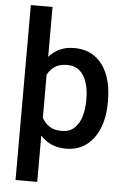

<svg xmlns="http://www.w3.org/2000/svg" viewBox="-62 -795 695 1042"><g transform="rotate(5 285.5 -273.5)"><path d="M525.4 -269V-258.8Q525.4 -182.1 501.7 -121.3Q478 -60.5 432.1 -25.4Q386.2 9.8 320.3 9.8Q275.4 9.8 240.7 -5.6Q206.1 -21 181.2 -49.3V203.1H63V-750H181.2V-478.5Q206.1 -506.8 240.2 -522.5Q274.4 -538.1 318.8 -538.1Q385.7 -538.1 431.9 -504.4Q478 -470.7 501.7 -410.2Q525.4 -349.6 525.4 -269ZM407.7 -258.8V-269Q407.7 -317.4 395.5 -356.9Q383.3 -396.5 356.7 -419.9Q330.1 -443.4 287.6 -443.4Q247.1 -443.4 221.4 -426.3Q195.8 -409.2 181.2 -380.4V-147Q195.8 -118.7 221.7 -101.3Q247.6 -84 288.6 -84Q331.1 -84 357.2 -107.9Q383.3 -131.8 395.5 -171.6Q407.7 -211.4 407.7 -258.8Z"/></g></svg>

Font: Vazirmatn RD UI Medium
Style: Regular
Weight: 500
Designer: Saber Rastikerdar
Foundry: Saber Rastikerdar
Version: Version 33.003